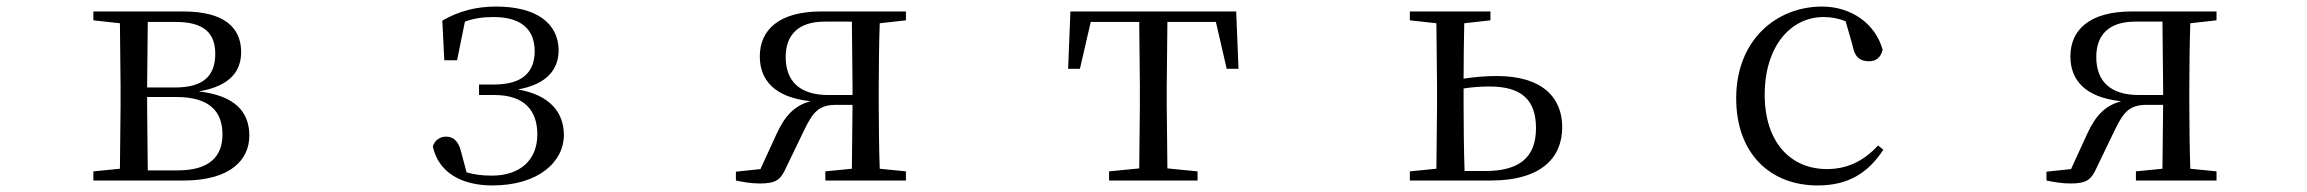

<svg xmlns="http://www.w3.org/2000/svg" viewBox="-20 -551 7040 586"><path d="M345 0H540C688 0 741 -67 741 -137C741 -210 697 -259 587 -272C687 -289 716 -338 716 -392C716 -467 664 -516 540 -516H265V-489L346 -480L348 -288V-229L346 -36L265 -28V0ZM431 -484H517C602 -484 637 -450 637 -387C637 -317 598 -284 514 -284H429ZM429 -255H517C621 -255 659 -210 659 -140C659 -71 616 -31 523 -31H431L429 -229Z M1483 15C1623 15 1701 -57 1701 -139C1701 -208 1658 -261 1561 -278C1650 -294 1685 -340 1685 -398C1684 -481 1616 -531 1494 -531C1433 -531 1380 -517 1330 -488L1336 -367H1375L1399 -485C1426 -495 1454 -499 1486 -499C1569 -499 1611 -463 1612 -396C1612 -329 1573 -293 1487 -293H1442V-261H1489C1583 -261 1620 -211 1620 -141C1620 -62 1567 -15 1481 -15C1452 -15 1428 -18 1404 -25L1387 -89C1379 -121 1363 -134 1341 -134C1324 -134 1307 -124 1301 -104C1318 -25 1388 15 1483 15Z M2499 0H2745V-28L2665 -36C2663 -92 2662 -174 2662 -229V-288C2662 -342 2663 -424 2665 -480L2745 -489V-516H2486C2358 -516 2299 -460 2299 -379C2299 -308 2342 -254 2454 -242C2405 -229 2376 -198 2351 -144L2301 -35L2226 -27V0C2250 5 2274 9 2299 9C2350 9 2363 -3 2380 -41L2434 -153C2461 -209 2479 -231 2532 -231H2582L2580 -36L2499 -28ZM2582 -261H2508C2422 -261 2378 -302 2378 -377C2378 -445 2417 -485 2497 -485H2580L2582 -288Z M3456 0H3635V-28L3543 -37L3541 -229V-288L3543 -484H3691L3724 -341H3760L3753 -516H3247L3240 -341H3276L3309 -484H3457L3459 -288V-229L3457 -37L3365 -28V0Z M4283 0H4529C4686 0 4748 -71 4748 -163C4748 -252 4689 -319 4548 -319C4515 -319 4481 -316 4447 -311C4447 -364 4448 -432 4449 -480L4529 -489V-516H4283V-489L4364 -480L4366 -288V-229L4364 -36L4283 -28ZM4447 -281C4473 -285 4499 -287 4526 -287C4623 -287 4668 -247 4668 -160C4668 -70 4617 -29 4512 -29H4450C4448 -85 4447 -171 4447 -229Z M5528 15C5623 15 5683 -25 5728 -94L5712 -107C5667 -58 5616 -35 5556 -35C5444 -35 5366 -118 5366 -262C5366 -408 5444 -499 5546 -499C5569 -499 5591 -495 5613 -486L5634 -413C5640 -378 5656 -364 5684 -364C5706 -364 5720 -375 5726 -399C5704 -479 5630 -531 5541 -531C5403 -531 5279 -430 5279 -251C5279 -84 5381 15 5528 15Z M6499 0H6745V-28L6665 -36C6663 -92 6662 -174 6662 -229V-288C6662 -342 6663 -424 6665 -480L6745 -489V-516H6486C6358 -516 6299 -460 6299 -379C6299 -308 6342 -254 6454 -242C6405 -229 6376 -198 6351 -144L6301 -35L6226 -27V0C6250 5 6274 9 6299 9C6350 9 6363 -3 6380 -41L6434 -153C6461 -209 6479 -231 6532 -231H6582L6580 -36L6499 -28ZM6582 -261H6508C6422 -261 6378 -302 6378 -377C6378 -445 6417 -485 6497 -485H6580L6582 -288Z"/></svg>

Font: Harano Aji Mincho TW
Style: Regular
Weight: 400
Foundry: Masamichi Hosoda
Version: HaranoAjiMinchoTW-Regular version 20230610;ttx 4.39.4